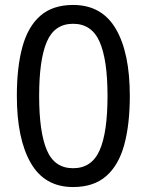

<svg xmlns="http://www.w3.org/2000/svg" viewBox="-20 -745 591 775"><path d="M275 10Q160 10 104 -87.5Q48 -185 48 -358Q48 -474 70.5 -556Q93 -638 143 -681.5Q193 -725 275 -725Q391 -725 447.5 -628.5Q504 -532 504 -358Q504 -243 481.5 -160.5Q459 -78 408.5 -34Q358 10 275 10ZM275 -66Q350 -66 382 -138Q414 -210 414 -358Q414 -504 382 -576.5Q350 -649 275 -649Q200 -649 169 -576.5Q138 -504 138 -358Q138 -212 169 -139Q200 -66 275 -66Z"/></svg>

Font: lgurmukhi05
Style: Book
Weight: 400
Designer: Jelle Bosma - Monotype Design Team
Foundry: Monotype Imaging Inc.
Version: Version 2.003